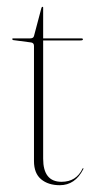

<svg xmlns="http://www.w3.org/2000/svg" viewBox="-20 -538 277 565"><path d="M72 -413 19 -420Q16 -421 16 -423Q16 -425 18 -425H68Q78.5 -425 80 -432L102 -515Q103.5 -518 105 -518Q107 -518 107 -516V-425H220Q224 -425 224 -422Q224 -419 216 -419H107V-71Q107 -3 161 -3Q204.5 -3 223 -42Q224 -43.5 225 -43Q226 -42.5 225 -40Q201 7 156 7Q122 7 101 -10.5Q80 -28 80 -64V-403Q80 -411.5 72 -413Z"/></svg>

Font: Fraunces 144pt Thin
Style: Regular
Weight: 100
Version: Version 1.000;[f99f86859]